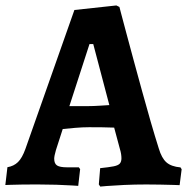

<svg xmlns="http://www.w3.org/2000/svg" viewBox="-30 -673 684 701"><path d="M336.1 8.2 330.8 0.3 335.7 -59Q368.9 -62.5 385.2 -65.8Q401.5 -69.1 407.5 -75.9Q413.4 -82.7 413.4 -95.2Q413.4 -102 412.1 -110.7Q410.8 -119.3 407.6 -129.7L386.8 -207.1Q367.9 -208.1 340.3 -208.3Q312.8 -208.5 294.9 -208.5Q271.4 -208.5 244.4 -206.2Q217.4 -203.9 199 -201.9L174.2 -125Q167.9 -102.9 167.9 -93.6Q167.9 -75.7 178.3 -68.9Q188.8 -62.1 214.8 -62.1H257.8L262.6 -55.4L255.6 5.6Q255.6 5.6 232.4 4.1Q209.1 2.5 175.6 1.5Q142 0.5 109.9 0.5Q82.7 0.5 55 0.7Q27.2 1 8.4 1.8Q-10.5 2.5 -10.5 2.5L-2.9 -62.5Q20.5 -66.4 35.7 -81.3Q50.9 -96.1 62.9 -129.6L241.6 -636.5L394.8 -653.1L406 -647.6Q406 -647.6 412.7 -621.9Q419.5 -596.1 431.2 -552.4Q442.9 -508.6 457.7 -454Q472.6 -399.4 488.5 -341.4Q504.4 -283.4 520.2 -228.7Q536.1 -174 549.7 -131Q560.3 -95.4 577.7 -80.2Q595 -64.9 629 -61.8L633.2 -55.1L625.8 3Q625.8 3 604.3 2.2Q582.7 1.5 554.3 1Q526 0.5 504 0.5Q461.9 0.5 423.2 2.3Q384.4 4.1 360.2 6.1Q336.1 8.2 336.1 8.2ZM223.3 -285.6H294.6Q310.6 -285.6 332.3 -287Q354 -288.3 369.2 -289.3L310.5 -512H296.7Z"/></svg>

Font: Alegreya
Style: Regular
Weight: 400
Designer: Juan Pablo del Peral
Foundry: Huerta Tipografica
Version: Version 2.009